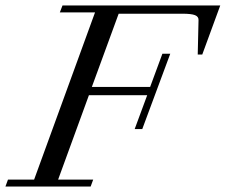

<svg xmlns="http://www.w3.org/2000/svg" viewBox="-37 -683 827 703"><path d="M-17.1 0 -7.8 -25.4H87.9L311 -637.7H182.1L191.9 -663.1H769.5L703.6 -483.4H687L689.9 -609.4Q690.4 -622.1 677.2 -627.4Q664.1 -632.8 630.9 -632.8H397.5L299.3 -364.7H512.7L557.6 -486.3H586.4L483.9 -210.4H456.1L502 -334.5H288.6L175.8 -25.4H304.2L294.9 0Z"/></svg>

Font: Elstob
Style: Italic
Weight: 400
Italic angle: -20°
Designer: Peter S. Baker
Version: Version 1.015